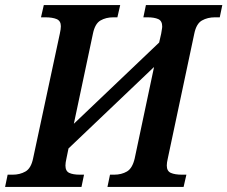

<svg xmlns="http://www.w3.org/2000/svg" viewBox="-50 -734 893 754"><path d="M-30 0 -20 -48H0Q28 -48 50 -60.5Q72 -73 80 -112L185 -602Q189 -620 189 -631Q189 -652 172.5 -659Q156 -666 128 -666H111L122 -714H422L411 -666H395Q366 -666 344.5 -653.5Q323 -641 315 -602L240 -248L575 -567L583 -602Q584 -610 585.5 -617.5Q587 -625 587 -630Q587 -652 571.5 -659Q556 -666 529 -666H513L523 -714H823L813 -666H794Q765 -666 743 -653.5Q721 -641 713 -602L609 -112Q605 -95 605 -84Q605 -62 621 -55Q637 -48 665 -48H682L671 0H372L382 -48H398Q427 -48 448.5 -60.5Q470 -73 479 -112L555 -471L219 -151L211 -112Q209 -104 208 -96.5Q207 -89 207 -84Q207 -62 222 -55Q237 -48 264 -48H280L270 0Z"/></svg>

Font: Noto Serif SemiCondensed SemiBold
Style: Italic
Weight: 600
Width: 4
Italic angle: -12°
Designer: Monotype Design Team
Foundry: Monotype Imaging Inc.
Version: Version 2.014; ttfautohint (v1.8.4.7-5d5b)